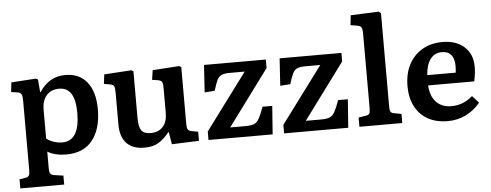

<svg xmlns="http://www.w3.org/2000/svg" viewBox="-58 -927 3333 1303"><g transform="rotate(-5 1608.0 -275.5)"><path d="M31 216V154L74 147Q89 145 95.5 135Q102 125 102 99V-371Q102 -408 95 -420Q88 -432 67 -435L26 -441L33 -506L200 -517L215 -510L222 -423H225Q257 -471 299.5 -497.5Q342 -524 403 -524Q497 -524 549.5 -458.5Q602 -393 602 -273Q602 -139 541 -62.5Q480 14 362 14Q326 14 292 6Q258 -2 235 -17V98Q235 122 241.5 132.5Q248 143 268 146L330 155V216ZM342 -70Q461 -70 461 -261Q461 -435 353 -435Q296 -435 265.5 -399Q235 -363 235 -303V-106Q252 -91 282.5 -80.5Q313 -70 342 -70Z M894 14Q815 14 773.5 -30Q732 -74 732 -157V-372Q732 -406 726.5 -418Q721 -430 699 -434L658 -441L666 -505L851 -517L865 -509V-193Q865 -129 883 -105Q901 -81 946 -81Q999 -81 1029 -114.5Q1059 -148 1059 -208V-373Q1059 -408 1053 -419Q1047 -430 1025 -434L986 -440L996 -505L1177 -517L1191 -509V-121Q1191 -94 1197.5 -84Q1204 -74 1223 -70L1267 -62V0L1082 7L1068 -77H1065Q1031 -34 993 -10Q955 14 894 14Z M1332 0V-58L1617 -441H1516Q1481 -441 1461 -433Q1441 -425 1429 -401Q1417 -377 1403 -329L1334 -324L1346 -510H1767V-452L1486 -72H1589Q1628 -72 1649 -80.5Q1670 -89 1684 -115Q1698 -141 1717 -193H1783L1769 0Z M1847 0V-58L2132 -441H2031Q1996 -441 1976 -433Q1956 -425 1944 -401Q1932 -377 1918 -329L1849 -324L1861 -510H2282V-452L2001 -72H2104Q2143 -72 2164 -80.5Q2185 -89 2199 -115Q2213 -141 2232 -193H2298L2284 0Z M2360 0V-63L2410 -71Q2429 -74 2434.5 -83.5Q2440 -93 2440 -121V-626Q2440 -660 2432.5 -671Q2425 -682 2399 -686L2360 -692L2367 -759L2559 -767L2573 -755V-118Q2573 -96 2578 -85Q2583 -74 2604 -71L2652 -62V0Z M2962 14Q2882 14 2825.5 -18Q2769 -50 2739 -108.5Q2709 -167 2709 -245Q2709 -332 2742.5 -394.5Q2776 -457 2835 -490.5Q2894 -524 2972 -524Q3064 -524 3119.5 -474Q3175 -424 3175 -338Q3175 -291 3163 -239H2849Q2853 -165 2891.5 -125Q2930 -85 2994 -85Q3037 -85 3073 -99.5Q3109 -114 3139 -141L3183 -93Q3146 -45 3088 -15.5Q3030 14 2962 14ZM2849 -309H3043Q3046 -330 3046 -356Q3046 -404 3024.5 -430Q3003 -456 2962 -456Q2911 -456 2882.5 -417Q2854 -378 2849 -309Z"/></g></svg>

Font: Literata 12pt SemiBold
Style: Regular
Weight: 600
Designer: Latin by Veronika Burian and Jose Scaglione. Greek by Irene Vlachou. Cyrillic by Vera Evstafieva.
Foundry: TypeTogether
Version: Version 3.002